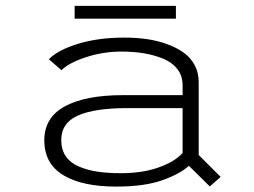

<svg xmlns="http://www.w3.org/2000/svg" viewBox="-20 -644 890 674"><path d="M242 -623.5H597.5V-578.5H242ZM416.5 -512Q458 -512 495.2 -506.8Q532.5 -501.5 566.2 -489.2Q600 -477 624.5 -459.5Q649 -442 663.2 -415.5Q677.5 -389 677.5 -356.5V-100L754.5 -23L716.5 10.5L643 -62Q611.5 -33 548.8 -11Q486 11 388.5 11Q267.5 11 201.5 -29.5Q135.5 -70 135.5 -151.5Q135.5 -231.5 207.8 -270.8Q280 -310 412 -310H621V-345Q621 -377.5 602.8 -401.2Q584.5 -425 552.8 -438Q521 -451 484.8 -457Q448.5 -463 406.5 -463Q342 -463 281.2 -443Q220.5 -423 196 -397.5L151.5 -436Q182 -468 253.2 -490Q324.5 -512 416.5 -512ZM404 -36Q480.5 -36 537.5 -56.5Q594.5 -77 621 -107V-264.5H426.5Q312.5 -264.5 253.8 -238.5Q195 -212.5 195 -152Q195 -119 210.8 -95.8Q226.5 -72.5 256 -59.8Q285.5 -47 321.5 -41.5Q357.5 -36 404 -36Z"/></svg>

Font: League Mono Wide UltraLight
Style: Regular
Weight: 200
Width: 8
Designer: Tyler Finck
Foundry: The League of Moveable Type / Tyler Finck
Version: Version 2.210